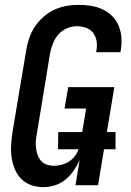

<svg xmlns="http://www.w3.org/2000/svg" viewBox="-20 -763 540 791"><path d="M159 8Q132 8 108 -0.5Q84 -9 67 -26.5Q50 -44 40.5 -67.5Q31 -91 27.5 -116.5Q24 -142 26 -168.5Q28 -195 32 -222L88 -556Q92 -581 100.5 -606Q109 -631 123.5 -653Q138 -675 159 -693.5Q180 -712 204 -723Q228 -734 253.5 -738.5Q279 -743 304 -743Q330 -743 355 -739Q380 -735 402.5 -724.5Q425 -714 442 -697Q459 -680 468.5 -657.5Q478 -635 480 -609.5Q482 -584 478 -558L476 -548H376L377 -554Q381 -574 378 -593Q375 -612 364 -627Q353 -642 334.5 -648.5Q316 -655 297 -655Q276 -655 255 -646Q234 -637 220 -620.5Q206 -604 198 -583.5Q190 -563 186 -542L131 -207Q128 -192 127.5 -177.5Q127 -163 129 -149Q131 -135 136 -122Q141 -109 150.5 -99Q160 -89 173.5 -84.5Q187 -80 202 -80Q221 -80 241 -86.5Q261 -93 276.5 -107Q292 -121 300.5 -140Q309 -159 312 -179L335 -316H246L261 -404H451L384 0H291L308 -103Q298 -81 283.5 -60Q269 -39 249.5 -23Q230 -7 206 0.5Q182 8 159 8ZM456 -148H219L220 -219H456Z"/></svg>

Font: Iosevka Semibold
Style: Italic
Weight: 600
Italic angle: -9°
Monospace: yes
Designer: Belleve Invis
Foundry: Belleve Invis
Version: Version 32.5.0; ttfautohint (v1.8.4)